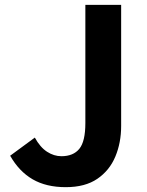

<svg xmlns="http://www.w3.org/2000/svg" viewBox="-20 -760 608 794"><path d="M252 14Q171 14 115 -18.5Q59 -51 22 -116L124 -191Q146 -151 174.5 -132.5Q203 -114 234 -114Q283 -114 308 -144.5Q333 -175 333 -251V-740H481V-239Q481 -170 457 -112.5Q433 -55 382.5 -20.5Q332 14 252 14Z"/></svg>

Font: Source Han Sans CN Bold
Style: Bold
Weight: 700
Designer: Ryoko NISHIZUKA 西塚涼子 (kana & ideographs); Paul D. Hunt (Latin, Greek & Cyrillic); Wenlong ZHANG 张文龙 (bopomofo); Sandoll 
Foundry: Adobe Systems Incorporated
Version: Version 1.00;May 30, 2023;FontCreator 11.5.0.2422 32-bit